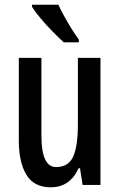

<svg xmlns="http://www.w3.org/2000/svg" viewBox="-20 -786 509 816"><path d="M407 -540V0H331L320 -71H314Q277 10 196 10Q124 10 92 -43.5Q60 -97 60 -188V-540H156V-210Q156 -76 218 -76Q271 -76 291 -120.5Q311 -165 311 -256V-540ZM228 -766Q238 -744 253.5 -716Q269 -688 285.5 -661.5Q302 -635 315 -618V-606H251Q232 -623 205 -650.5Q178 -678 153.5 -707Q129 -736 116 -757V-766Z"/></svg>

Font: Noto Sans Lao UI ExtCond Med
Style: Regular
Weight: 500
Width: 2
Designer: Monotype Design Team
Foundry: Monotype Imaging Inc.
Version: Version 2.000; ttfautohint (v1.8.4.7-5d5b)